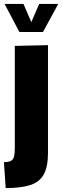

<svg xmlns="http://www.w3.org/2000/svg" viewBox="-20 -754 320 979"><path d="M9 205 0 72.7Q24.2 72.7 36.2 65.9Q48.2 59.2 51.8 43.5Q55.5 27.8 55.5 1.2V-520L224.7 -523.8V26.2Q224.7 96.2 203.1 135.4Q181.5 174.7 133.7 189.8Q86 205 9 205ZM78.8 -591 3.3 -734H99.7L139.7 -641.3L179.8 -734H277L199.3 -591Z"/></svg>

Font: Murecho Thin
Style: Regular
Weight: 100
Designer: Neil Summerour
Foundry: Positype
Version: Version 1.010